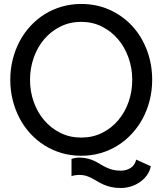

<svg xmlns="http://www.w3.org/2000/svg" viewBox="-20 -775 853 974"><path d="M392.1 -77.1Q450.2 -77.1 497.8 -100.8Q545.4 -124.5 579.6 -164.8Q613.8 -205.1 632.3 -258.1Q650.9 -311 650.9 -370.1Q650.9 -428.7 632.1 -481.9Q613.3 -535.2 579.1 -575.7Q544.9 -616.2 497.3 -640.1Q449.7 -664.1 392.1 -664.1Q334 -664.1 286.1 -640.1Q238.3 -616.2 204.1 -575.9Q169.9 -535.6 151.1 -482.2Q132.3 -428.7 132.3 -370.1Q132.3 -311 151.1 -258.1Q169.9 -205.1 204.3 -164.8Q238.8 -124.5 286.4 -100.8Q334 -77.1 392.1 -77.1ZM392.1 15.1Q339.8 15.1 293 1.5Q246.1 -12.2 206.1 -37.4Q166 -62.5 133.8 -97.7Q101.6 -132.8 79.1 -175.5Q56.6 -218.3 44.4 -267.6Q32.2 -316.9 32.2 -370.1Q32.2 -423.3 44.4 -472.7Q56.6 -522 79.3 -564.9Q102.1 -607.9 134.3 -642.8Q166.5 -677.7 206.3 -702.6Q246.1 -727.5 293 -741.2Q339.8 -754.9 392.1 -754.9Q470.7 -754.9 536.9 -724.9Q603 -694.8 650.9 -642.8Q698.7 -590.8 725.3 -520.5Q752 -450.2 752 -370.1Q752 -316.9 739.7 -267.6Q727.5 -218.3 704.8 -175.5Q682.1 -132.8 649.9 -97.7Q617.7 -62.5 577.9 -37.4Q538.1 -12.2 491 1.5Q443.8 15.1 392.1 15.1ZM670.9 34.7Q664.1 63.5 642.3 77.1Q620.6 90.8 592.8 90.8Q568.4 90.8 550.5 85.9Q532.7 81.1 517.6 73.7Q502.4 66.4 488.8 57.9Q475.1 49.3 460 42Q444.8 34.7 426.5 29.8Q408.2 24.9 383.8 24.4Q373.5 24.4 361.6 26.4Q349.6 28.3 342.8 31.2V118.7Q349.6 115.7 361.6 114Q373.5 112.3 383.8 112.3Q402.3 112.3 417.5 117.2Q432.6 122.1 446.8 129.4Q460.9 136.7 475.1 145.5Q489.3 154.3 506.1 161.6Q522.9 168.9 543.9 173.8Q564.9 178.7 592.8 178.7Q616.2 178.7 640.6 171.9Q665 165 686.3 151.1Q707.5 137.2 723.4 116.5Q739.3 95.7 745.1 68.4Z"/></svg>

Font: Twentytwelve Slab
Style: TwentytwelveSlab
Weight: 400
Designer: Domenico Catapano
Version: Version 1.00 2012